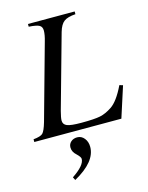

<svg xmlns="http://www.w3.org/2000/svg" viewBox="-142 -735 835 1084"><g transform="rotate(-15 275.5 -193.0)"><path d="M559 -180 501 0H-8V-16Q34 -20 47 -33Q60 -46 74 -94L196 -532Q207 -569 207 -594Q207 -616 191.5 -625Q176 -634 130 -637V-653H403V-637Q357 -634 335.5 -618Q314 -602 302 -560L182 -131Q172 -93 172 -77Q172 -54 194 -45Q216 -36 277 -36Q354 -36 387.5 -43Q421 -50 457 -74Q498 -101 539 -186ZM160 267 151 249Q226 199 226 161Q226 150 205 130Q181 109 181 83Q181 63 195.5 50Q210 37 232 37Q257 37 273.5 57.5Q290 78 290 108Q290 195 160 267Z"/></g></svg>

Font: STIX
Style: Italic
Weight: 400
Italic angle: -16.33°
Designer: MicroPress Inc., with final additions and corrections provided by Coen Hoffman, Elsevier (retired)
Version: Version 1.1.1